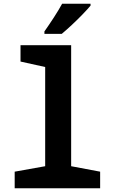

<svg xmlns="http://www.w3.org/2000/svg" viewBox="-20 -1000 603 1020"><path d="M58 0V-88L220 -117V-644L89 -673V-760H358V-117L512 -88V0ZM216 -833Q240 -867 266 -907Q292 -947 310 -980H461V-970Q446 -952 419 -924Q392 -896 362 -868Q332 -840 308 -820H216Z"/></svg>

Font: Noto Sans Mono SemiCondensed
Style: Bold
Weight: 700
Width: 4
Designer: Monotype Design Team
Foundry: Monotype Imaging Inc.
Version: Version 2.014